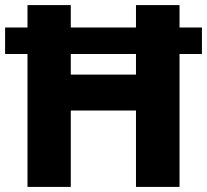

<svg xmlns="http://www.w3.org/2000/svg" viewBox="-20 -734 813 754"><path d="M88 0H258V-300H514V0H685V-522H773V-626H685V-714H514V-626H258V-714H88V-626H0V-522H88ZM258 -441V-522H514V-441Z"/></svg>

Font: Noto Sans Arabic ExtBd
Style: Regular
Weight: 800
Designer: Monotype Design Team, Nadine Chahine, Nizar Qandah and Khaled Hosny
Foundry: Monotype Imaging Inc.
Version: Version 2.012